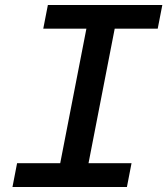

<svg xmlns="http://www.w3.org/2000/svg" viewBox="-20 -750 671 770"><path d="M30 0H489L507.5 -95.5H335L440 -635H612.5L631 -730H172L153.5 -635H326.5L221.5 -95.5H48.5Z"/></svg>

Font: Monaspace Neon Medium
Style: Italic
Weight: 500
Italic angle: -11°
Designer: Riley Cran & the Lettermatic Team
Foundry: Lettermatic
Version: Version 1.200 (Monaspace Neon)